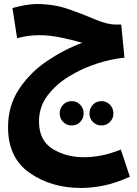

<svg xmlns="http://www.w3.org/2000/svg" viewBox="-20 -543 682 955"><path d="M626 336 581 201Q528 222 483.5 230.5Q439 239 397 239Q309 239 241.5 197.5Q174 156 174 61Q174 -12 217 -68.5Q260 -125 326.5 -165Q393 -205 466 -228Q539 -251 599 -256L583 -421H556Q512 -421 453 -446.5Q394 -472 321 -497.5Q248 -523 162 -523Q133 -523 102.5 -517Q72 -511 42 -503L65 -353Q120 -368 176 -368Q227 -368 284.5 -356Q342 -344 389 -330Q299 -297 214 -239.5Q129 -182 74.5 -99.5Q20 -17 20 90Q20 242 127.5 317Q235 392 384 392Q433 392 493 380.5Q553 369 626 336ZM485 81Q510 81 527 63.5Q544 46 544 22Q544 -4 527 -22Q510 -40 485 -40Q459 -40 442 -22Q425 -4 425 22Q425 46 442 63.5Q459 81 485 81ZM337 81Q362 81 379 63.5Q396 46 396 21Q396 -4 379 -22Q362 -40 337 -40Q311 -40 294 -22Q277 -4 277 21Q277 46 294 63.5Q311 81 337 81Z"/></svg>

Font: Noto Sans Arabic Condensed Extra
Style: Regular
Weight: 800
Width: 3
Designer: Nadine Chahine - Monotype Design Team
Foundry: Monotype Imaging Inc.
Version: Version 1.902